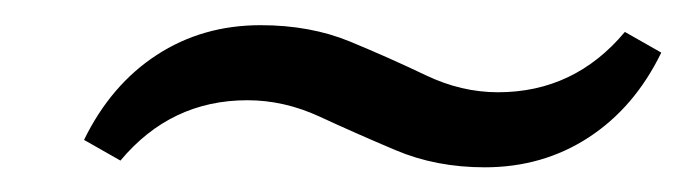

<svg xmlns="http://www.w3.org/2000/svg" viewBox="-20 -419 555 154"><path d="M368.8 -284.8Q329.8 -284.8 297.4 -298.5Q265 -312.2 236.5 -325.4Q208 -338.6 178.4 -338.6Q117 -338.6 76.6 -290.2L47.4 -306.8Q69 -351 105.7 -374.9Q142.4 -398.8 189 -398.8Q229 -398.8 260.9 -385.6Q292.8 -372.4 321.4 -358.7Q350 -345 379.4 -345Q440.8 -345 481.2 -393.4L510.4 -376.8Q489 -332.8 452.2 -308.8Q415.4 -284.8 368.8 -284.8Z"/></svg>

Font: Platypi Light
Style: Italic
Weight: 300
Italic angle: -13°
Designer: David Sargent
Foundry: Bolt Cutter Type
Version: Version 1.200